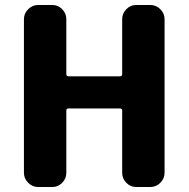

<svg xmlns="http://www.w3.org/2000/svg" viewBox="-20 -750 756 770"><path d="M133 0Q110 0 93 -17Q76 -34 76 -57V-673Q76 -696 93 -713Q110 -730 133 -730H190Q213 -730 229.5 -713Q246 -696 246 -673V-453Q246 -444 255 -444H461Q470 -444 470 -453V-673Q470 -696 486.5 -713Q503 -730 526 -730H583Q606 -730 623 -713Q640 -696 640 -673V-57Q640 -34 623 -17Q606 0 583 0H526Q503 0 486.5 -17Q470 -34 470 -57V-307Q470 -315 461 -315H255Q246 -315 246 -307V-57Q246 -34 229.5 -17Q213 0 190 0Z"/></svg>

Font: Rounded Mplus 1c ExtraBold
Style: Regular
Weight: 800
Version: Version 1.059.20150529